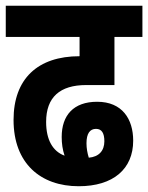

<svg xmlns="http://www.w3.org/2000/svg" viewBox="-20 -642 514 666"><path d="M253 4C373 4 442 -56 442 -154C442 -229 404 -289 317 -289C235 -289 194 -242 194 -167C194 -144 197 -123 204 -102C163 -117 140 -157 140 -219C140 -305 188 -347 279 -347H377V-514H474V-622H0V-514H256V-447C111 -447 27 -369 27 -226C27 -75 121 4 253 4ZM280 -145C280 -179 292 -195 313 -195C333 -195 342 -180 342 -152C342 -119 323 -98 288 -95C283 -111 280 -128 280 -145Z"/></svg>

Font: Noto Sans Devanagari ExtraCondensed
Style: Bold
Weight: 700
Width: 2
Designer: Jelle Bosma - Monotype Design Team
Foundry: Monotype Imaging Inc.
Version: Version 2.004